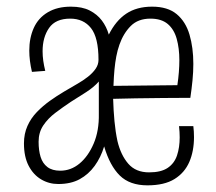

<svg xmlns="http://www.w3.org/2000/svg" viewBox="-20 -546 649 577"><path d="M155 7Q127 7 103.5 -7Q80 -21 66 -48Q52 -75 52 -115Q52 -144 62.5 -167.5Q73 -191 91 -209.5Q109 -228 130 -243Q151 -258 173 -271Q193 -283 211.5 -293.5Q230 -304 244.5 -315.5Q259 -327 267.5 -339.5Q276 -352 276 -366Q276 -433 253.5 -461.5Q231 -490 191 -490Q147 -490 127.5 -462Q108 -434 108 -392Q108 -378 110 -363.5Q112 -349 116 -333L76 -330Q72 -347 70 -363Q68 -379 68 -394Q68 -432 81.5 -462Q95 -492 123.5 -509Q152 -526 193 -526Q227 -526 249.5 -514.5Q272 -503 286 -484.5Q300 -466 307 -442Q328 -484 359.5 -505Q391 -526 437 -526Q484 -526 511 -503.5Q538 -481 549.5 -442Q561 -403 561 -354Q561 -330 558.5 -304.5Q556 -279 552 -252Q513 -252 470 -251.5Q427 -251 388 -250.5Q349 -250 320 -249Q321 -214 324 -182Q327 -150 333 -122Q343 -80 365.5 -54Q388 -28 428 -28Q464 -28 484 -41.5Q504 -55 512 -79Q520 -103 520 -133Q520 -141 519.5 -149.5Q519 -158 518 -167H561Q562 -159 562.5 -150.5Q563 -142 563 -134Q563 -92 549 -59.5Q535 -27 504.5 -8Q474 11 423 11Q370 11 340 -18.5Q310 -48 293 -106Q283 -73 264.5 -47.5Q246 -22 219.5 -7.5Q193 7 155 7ZM161 -33Q193 -33 219 -54.5Q245 -76 261.5 -114.5Q278 -153 277 -204Q277 -221 277 -237Q277 -253 277 -269Q277 -285 277 -301Q262 -284 239.5 -269.5Q217 -255 193 -240Q169 -224 146.5 -207Q124 -190 110 -169Q96 -148 96 -120Q96 -94 102 -74.5Q108 -55 122.5 -44Q137 -33 161 -33ZM321 -288 513 -290Q516 -310 517.5 -329Q519 -348 519 -365Q519 -401 511 -429.5Q503 -458 484 -474Q465 -490 432 -490Q395 -490 373 -468Q351 -446 339 -412Q333 -395 329.5 -376.5Q326 -358 324 -337Q322 -316 321 -288Z"/></svg>

Font: Truculenta ExtraLight
Style: Regular
Weight: 250
Version: Version 1.002